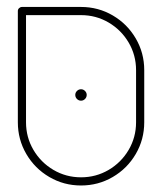

<svg xmlns="http://www.w3.org/2000/svg" viewBox="-20 -539 478 566"><path d="M32.6 -178.5V-506.7Q32.6 -511.5 36.3 -515Q40 -518.5 44.8 -518.5H218.9Q269.6 -518.5 312.4 -493.5Q355.2 -468.5 380.2 -425.7Q405.2 -383 405.2 -332.2V-178.5Q405.2 -127.8 380.2 -85Q355.2 -42.2 312.4 -17.2Q269.6 7.8 218.9 7.8Q168.1 7.8 125.4 -17.2Q82.6 -42.2 57.6 -85Q32.6 -127.8 32.6 -178.5ZM218.9 -16.3Q263 -16.3 300.2 -38.1Q337.4 -60 359.3 -97.2Q381.1 -134.4 381.1 -178.5V-332.2Q381.1 -376.3 359.3 -413.5Q337.4 -450.7 300.2 -472.6Q263 -494.4 218.9 -494.4H56.7V-178.5Q56.7 -134.4 78.5 -97.2Q100.4 -60 137.6 -38.1Q174.8 -16.3 218.9 -16.3ZM201.9 -259.3Q201.9 -265.9 206.9 -270.9Q211.9 -275.9 218.9 -275.9Q225.6 -275.9 230.6 -270.9Q235.6 -265.9 235.6 -259.3Q235.6 -252.2 230.6 -247.2Q225.6 -242.2 218.9 -242.2Q211.9 -242.2 206.9 -247.2Q201.9 -252.2 201.9 -259.3Z"/></svg>

Font: 26F Galaxy Hebrew Thin
Style: Regular
Weight: 100
Designer: C₂₉H₂₅N₃O₅
Version: Version 1.000